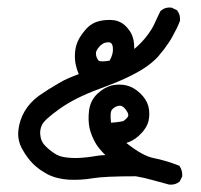

<svg xmlns="http://www.w3.org/2000/svg" viewBox="-20 -296 540 515"><path d="M434.1 199.2Q411.6 193.4 389.2 187Q367.2 180.7 344.2 176.8Q260.3 176.8 229 182.1Q196.8 187.5 165 186Q149.4 185.1 135.3 181.6Q121.1 178.2 108.4 171.9Q84.5 159.2 68.6 143.3Q52.7 127.4 40 104.5Q26.4 80.6 29.3 53.2Q32.2 26.4 46.1 2.4Q60.1 -21.5 85 -39.6Q109.4 -56.6 137.7 -72.8Q144 -76.7 150.6 -80.1Q157.2 -83.5 164.1 -86.4Q170.9 -89.4 177.7 -92Q184.6 -94.7 191.4 -97.2Q188 -105 186 -111.6Q184.1 -118.2 182.6 -125Q181.2 -133.3 180.9 -141.8Q180.7 -150.4 181.6 -158.7Q183.6 -176.8 191.9 -191.9Q200.2 -206.5 212.9 -220.2Q226.6 -234.9 247.1 -239.7Q267.1 -244.1 286.1 -241.7Q295.9 -240.2 304.7 -235.4Q313.5 -230.5 320.8 -222.2Q324.2 -218.3 327.1 -214.1Q330.1 -210 332.3 -205.6Q334.5 -201.2 335.9 -196.5Q337.4 -191.9 338.4 -187.5Q338.9 -183.6 339.4 -179.7Q339.8 -175.8 339.8 -172.1Q339.8 -168.5 340.3 -164.6Q356.9 -178.7 370.6 -195.3Q387.7 -216.8 395.5 -234.9Q403.8 -253.4 410.6 -266.6L411.6 -267.6L412.6 -268.1Q424.3 -277.8 440.4 -275.4H441.4L441.9 -274.9L453.6 -269L455.1 -268.6L455.6 -267.1Q463.9 -256.8 462.9 -240.7V-239.7L462.4 -239.3Q458.5 -229 453.6 -219Q448.7 -209 442.9 -198.7Q440.9 -194.8 438.2 -190.4Q435.5 -186 432.4 -181.4Q429.2 -176.8 425.8 -171.9Q422.4 -167 418.5 -161.9Q414.6 -156.7 410.2 -151.9Q404.8 -144.5 398.2 -138.2Q391.6 -131.8 384 -125.7Q376.5 -119.6 367.7 -113.8Q358.9 -107.9 349.1 -102.5Q335.9 -95.2 320.1 -87.6Q304.2 -80.1 285.4 -72.5Q266.6 -64.9 245.1 -57.1Q181.6 -33.7 139.6 -3.9Q98.6 25.4 92.3 39.6Q85.9 53.7 88.4 68.4Q90.3 83.5 100.1 93.8Q105 99.1 111.3 104.5Q117.7 109.9 125 114.7Q131.8 119.6 140.4 122.6Q148.9 125.5 159.2 126.5Q180.7 128.9 201.2 127Q208 126.5 214.6 125.7Q221.2 125 227.3 124Q233.4 123 239.3 122.1Q244.6 121.1 251 120.6Q257.3 120.1 262.7 120.1Q258.8 116.2 255.6 112.8Q252.4 109.4 249.5 106Q246.6 102.5 244.1 99.4Q241.7 96.2 239.5 93Q237.3 89.8 235.8 86.9Q230.5 77.6 226.6 67.9Q222.7 58.1 220.2 47.9Q215.8 26.9 218.8 1Q222.2 -26.4 241.2 -44.4Q259.8 -62 279.8 -66.9Q299.8 -71.3 319.3 -66.9Q338.9 -62 355.7 -46.1Q372.6 -30.3 377.9 -11.2Q382.8 7.8 378.4 28.3Q373.5 48.8 352.1 68.4Q336.4 82.5 318.8 87.4Q362.3 122.1 391.6 127.9Q426.3 134.8 459 147.9L460.9 148.4L461.9 149.9Q469.7 161.6 468.8 176.3V177.2L468.3 178.2L462.4 189.9L461.9 191.4L460.4 191.9Q450.2 200.2 435.1 199.2H434.6ZM311 28.8Q324.2 19 324.2 13.2Q324.2 9.8 322 5.4Q319.8 1 315.4 -4.4Q307.1 -14.2 298.3 -12.2Q288.1 -10.3 280.8 -2.4Q274.4 4.4 277.8 33.2Q285.2 32.7 293.5 31.7Q301.8 30.8 311 28.8ZM273.9 -133.3Q284.7 -151.9 282.7 -168.5Q282.2 -173.8 280.5 -177Q278.8 -180.2 276.4 -181.4Q273.9 -182.6 270.5 -182.6Q269 -182.6 267.6 -182.4Q266.1 -182.1 264.9 -181.9Q263.7 -181.6 262.2 -181.4Q260.7 -181.2 259.5 -180.7Q258.3 -180.2 257.1 -179.4Q255.9 -178.7 254.4 -177.7Q252.9 -176.8 251.7 -175.8Q250.5 -174.8 249.3 -173.8Q248 -172.9 247.1 -171.4Q236.3 -160.2 237.3 -150.9Q238.3 -141.1 243.7 -134.3Q248 -128.9 273.9 -133.3Z"/></svg>

Font: NaikaiFont
Style: SemiBold
Weight: 600
Version: Version 1.89